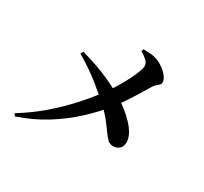

<svg xmlns="http://www.w3.org/2000/svg" viewBox="-158 -988 1316 1240"><g transform="rotate(30 500.0 -368.5)"><path d="M79.3 27 68.3 9.4Q163.2 -48.5 243.9 -118.2Q324.5 -188 390.8 -261.6Q457.1 -335.2 507 -404Q537.7 -446.3 562.4 -488.2Q587.1 -530.1 605.3 -566.9Q623.4 -603.7 633.3 -630.9Q643.2 -658.1 643.2 -671.6Q643.2 -695.4 622.8 -713.7Q602.3 -732 576.5 -748L582.8 -764.1Q607.2 -763.1 635 -761.4Q662.8 -759.8 686.6 -750.8Q712.5 -741 737.6 -722.7Q762.8 -704.4 779.4 -682.4Q796 -660.4 796 -639.9Q796 -628.2 788.6 -620.9Q781.1 -613.6 770.4 -605Q759.7 -596.4 749.3 -579.7Q739.4 -563 723 -535.9Q706.6 -508.8 686.1 -476Q665.5 -443.3 642.2 -409Q618.9 -374.6 594.4 -344Q538 -273.5 462.3 -202.8Q386.5 -132.1 291.2 -72Q195.9 -12 79.3 27ZM243 -536.5 253.7 -556.1Q375.9 -522.1 463 -482.5Q550.1 -443 603.1 -409.6Q635.3 -389.6 667.4 -363.8Q699.5 -338 726.7 -309.2Q753.9 -280.4 770.6 -250.1Q787.2 -219.8 788 -191.6Q789.4 -157.5 770.5 -140.4Q751.5 -123.2 724.4 -123.2Q700.4 -123.2 683.1 -139Q665.8 -154.8 646.5 -182.7Q627.2 -210.6 598.1 -247.5Q569.1 -284.4 522.7 -326.4Q486.8 -359.4 418.4 -415.9Q349.9 -472.4 243 -536.5Z"/></g></svg>

Font: Noto Serif KR
Style: Regular
Weight: 200
Designer: Ryoko NISHIZUKA 西塚涼子 (kana & ideographs); Frank Grießhammer (Latin, Greek & Cyrillic); Wenlong ZHANG 张文龙 (bopomofo); San
Foundry: Adobe
Version: Version 2.001;hotconv 1.1.0;makeotfexe 2.6.0